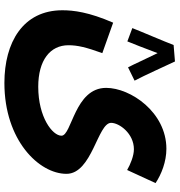

<svg xmlns="http://www.w3.org/2000/svg" viewBox="8 -572 796 851"><g transform="rotate(90 405.5 -147.0)"><path d="M253 -525 180 -519C165 -479 116 -365 105 -336L164 -314C171 -331 197 -396 216 -448C238 -404 266 -341 279 -317L338 -346C315 -389 272 -485 253 -525ZM26 -26C26 149 169 231 348 231C603 231 751 77 751 -44C751 -158 525 -182 525 -242C525 -278 572 -343 642 -343C671 -343 708 -328 734 -313L792 -439C753 -465 697 -487 640 -487C478 -487 370 -328 370 -220C370 -80 582 -68 582 -22C582 18 500 81 365 81C247 81 181 28 181 -53C181 -93 190 -131 216 -203L81 -251C34 -143 26 -75 26 -26Z"/></g></svg>

Font: Noto Sans Arabic UI SmCn XBd
Style: Regular
Weight: 800
Width: 4
Designer: Monotype Design Team, Nadine Chahine and Nizar Qandah
Foundry: Monotype Imaging Inc.
Version: Version 2.010